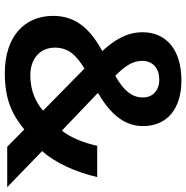

<svg xmlns="http://www.w3.org/2000/svg" viewBox="-8 -756 774 798"><g transform="rotate(90 379.0 -357.0)"><path d="M314 -724C187 -724 114 -661 114 -563C114 -493 150 -442 192 -395C101 -345 46 -286 46 -191C46 -69 135 10 284 10C398 10 459 -23 518 -71L590 0H758L608 -145C658 -202 695 -284 716 -374H586C573 -316 553 -266 523 -227L366 -377C446 -424 504 -481 504 -564C504 -665 432 -724 314 -724ZM311 -632C355 -632 385 -606 385 -564C385 -519 358 -485 295 -449C256 -488 233 -520 233 -561C233 -607 266 -632 311 -632ZM265 -321 440 -149C408 -121 360 -96 293 -96C223 -96 178 -137 178 -198C178 -254 209 -287 265 -321Z"/></g></svg>

Font: Noto Sans Georgian SemiBold
Style: Regular
Weight: 600
Designer: Monotype Design Team, Akaki Razmadze
Foundry: Google LLC
Version: Version 2.005